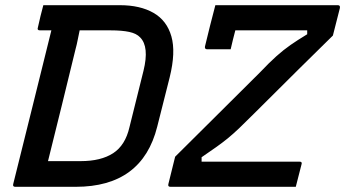

<svg xmlns="http://www.w3.org/2000/svg" viewBox="-20 -720 1330 740"><path d="M442 -700Q520 -700 571.5 -670.5Q623 -641 640.5 -580Q658 -519 634 -422L586 -232Q528 0 272 0H39Q28 0 31 -11Q67 -157 105.5 -310.5Q144 -464 178 -603H134Q122 -603 126 -614Q131 -637 136 -657.5Q141 -678 147 -700ZM869 -530H779Q768 -530 770 -541Q778 -575 789.5 -620.5Q801 -666 810 -700H1282Q1292 -700 1290 -689L1263 -583Q1204 -525 1131.5 -453.5Q1059 -382 961 -284Q927 -250 903 -227Q879 -204 857.5 -186.5Q836 -169 812.5 -152.5Q789 -136 757 -114V-97H1134Q1146 -97 1142 -86Q1136 -63 1131 -43Q1126 -23 1120 0H637Q626 0 629 -11L655 -116Q731 -191 809 -269Q887 -347 981 -440Q1019 -480 1046 -504Q1073 -528 1099.5 -546.5Q1126 -565 1164 -588V-603H887Q882 -585 877.5 -566Q873 -547 869 -530ZM165 -99H291Q369 -99 416 -129.5Q463 -160 479 -230L533 -447Q556 -540 520 -576Q506 -591 478 -597Q450 -603 406 -603H287Q283 -585 279.5 -566.5Q276 -548 271 -530Q245 -422 218.5 -315Q192 -208 165 -99Z"/></svg>

Font: Recursive Sn Lnr St Med
Style: Italic
Weight: 500
Italic angle: -15°
Version: Version 1.079;hotconv 1.0.112;makeotfexe 2.5.65598; ttfautoh